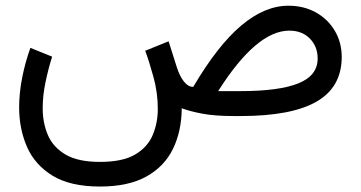

<svg xmlns="http://www.w3.org/2000/svg" viewBox="-20 -414 1288 685"><path d="M336.4 251.5Q231 251.5 167.7 212.9Q104.5 174.3 76.4 110.1Q48.3 45.9 48.3 -30.8Q48.3 -82.5 59.1 -137Q69.8 -191.4 88.4 -243.2L166 -211.9Q151.9 -167 142.1 -119.6Q132.3 -72.3 132.3 -27.8Q132.3 24.9 151.1 68.4Q169.9 111.8 214.4 137.7Q258.8 163.6 336.4 163.6Q418 163.6 462.6 137Q507.3 110.4 525.1 67.1Q543 23.9 543 -25.4Q543 -83.5 527.3 -140.1Q511.7 -196.8 498 -232.9L581.5 -266.6L610.8 -174.3Q621.1 -142.1 636.2 -123Q651.4 -104 669.4 -104Q756.8 -252.4 840.8 -323Q924.8 -393.6 1008.8 -393.6Q1064.5 -393.6 1107.4 -369.4Q1150.4 -345.2 1174.8 -303.7Q1199.2 -262.2 1199.2 -210Q1198.7 -103 1109.4 -51.5Q1020 0 838.9 0H813Q747.1 0 702.6 -8.3Q658.2 -16.6 628.4 -27.8Q627.9 53.7 597.2 116.9Q566.4 180.2 502.2 215.8Q438 251.5 336.4 251.5ZM1012.2 -304.7Q895 -304.7 758.3 -88.9H836.9Q976.1 -88.9 1044.7 -116.7Q1113.3 -144.5 1113.3 -205.1Q1113.3 -248 1085.4 -276.4Q1057.6 -304.7 1012.2 -304.7Z"/></svg>

Font: Vazirmatn RD UI FD
Style: Regular
Weight: 400
Designer: Saber Rastikerdar
Foundry: Saber Rastikerdar
Version: Version 33.003